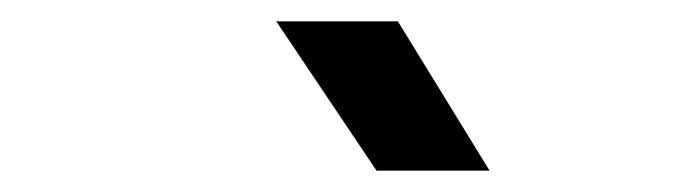

<svg xmlns="http://www.w3.org/2000/svg" viewBox="-20 -805 640 180"><path d="M333 -645 239 -785H353L439 -645Z"/></svg>

Font: NKDuy Mono SemiBold
Style: Italic
Weight: 600
Italic angle: -9°
Monospace: yes
Designer: NKDuy
Foundry: NKDuy
Version: Version 2.251; ttfautohint (v1.8.4.7-5d5b)